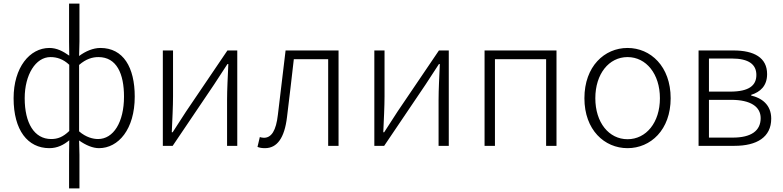

<svg xmlns="http://www.w3.org/2000/svg" viewBox="-20 -815 4376 1073"><path d="M366 238H424V50L422 -30C460 -3 499 13 533 13C642 13 733 -93 733 -275C733 -439 669 -547 541 -547C501 -547 458 -529 422 -502L424 -583V-795H366V-583L367 -504C333 -528 298 -547 256 -547C146 -547 56 -438 56 -266C56 -87 135 13 256 13C301 13 337 -6 367 -31L366 50ZM266 -38C171 -38 118 -128 118 -266C118 -397 179 -496 262 -496C298 -496 333 -485 367 -453V-83C332 -49 302 -38 266 -38ZM528 -38C501 -38 461 -47 422 -81V-452C461 -486 497 -496 530 -496C632 -496 673 -403 673 -275C673 -132 614 -38 528 -38Z M890 0H945L1176 -342C1197 -374 1230 -424 1251 -457H1256C1253 -386 1249 -315 1249 -256V0H1306V-533H1251L1020 -192C999 -159 966 -109 945 -76H940C943 -147 947 -219 947 -276V-533H890Z M1461 13C1528 13 1570 -43 1584 -161C1597 -269 1610 -376 1622 -484H1814V0H1872V-533H1576C1562 -413 1547 -294 1533 -174C1523 -85 1497 -45 1455 -45C1446 -45 1439 -47 1432 -49L1419 6C1432 11 1443 13 1461 13Z M2072 0H2127L2358 -342C2379 -374 2412 -424 2433 -457H2438C2435 -386 2431 -315 2431 -256V0H2488V-533H2433L2202 -192C2181 -159 2148 -109 2127 -76H2122C2125 -147 2129 -219 2129 -276V-533H2072Z M2688 0H2746V-484H3032V0H3090V-533H2688Z M3487 13C3616 13 3728 -89 3728 -266C3728 -444 3616 -547 3487 -547C3358 -547 3246 -444 3246 -266C3246 -89 3358 13 3487 13ZM3487 -37C3383 -37 3307 -130 3307 -266C3307 -402 3383 -496 3487 -496C3591 -496 3668 -402 3668 -266C3668 -130 3591 -37 3487 -37Z M3884 0H4085C4209 0 4290 -48 4290 -152C4290 -231 4235 -268 4178 -281V-285C4229 -301 4267 -335 4267 -401C4267 -493 4194 -533 4079 -533H3884ZM3942 -303V-488H4069C4166 -488 4207 -454 4207 -396C4207 -338 4167 -303 4060 -303ZM3942 -46V-257H4067C4174 -257 4231 -219 4231 -155C4231 -84 4178 -46 4075 -46Z"/></svg>

Font: Noto Sans CJK Light
Style: Regular
Weight: 300
Designer: Ryoko NISHIZUKA (kana & ideographs); Paul D. Hunt (Latin, Greek & Cyrillic); Wenlong ZHANG (bopomofo); Sandoll Communica
Foundry: Adobe Systems Incorporated
Version: Version 1.000;PS 1;hotconv 1.0.78;makeotf.lib2.5.61930